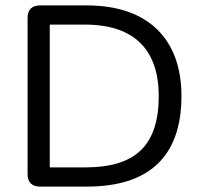

<svg xmlns="http://www.w3.org/2000/svg" viewBox="-20 -690 741 710"><path d="M128 0H301C529 0 651 -109 651 -335C651 -544 529 -670 301 -670H128C98 -670 82 -654 82 -624V-46C82 -16 98 0 128 0ZM295 -71H164V-599H295C479 -599 567 -503 567 -335C567 -150 479 -71 295 -71Z"/></svg>

Font: SN Pro Book
Style: Regular
Weight: 350
Designer: Tobias Whetton
Foundry: Supernotes
Version: Version 1.003;Glyphs 3.3 (3324)